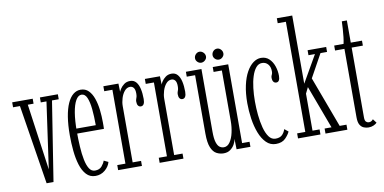

<svg xmlns="http://www.w3.org/2000/svg" viewBox="-72 -960 2360 1180"><g transform="rotate(-10 1107.5 -369.5)"><path d="M135 3 56 -492.5H13V-523.5H141V-492.5H105L163 -78.5L221.5 -492.5H186V-523.5H298V-492.5H256L178 3Z M439.5 11Q405 11 382.8 -13Q360.5 -37 348.2 -76.8Q336 -116.5 331.2 -165Q326.5 -213.5 326.5 -262.5Q326.5 -327 334.5 -376.5Q342.5 -426 357.5 -459.5Q372.5 -493 393.5 -510Q414.5 -527 440 -527Q470 -527 489.5 -507.2Q509 -487.5 520.2 -455Q531.5 -422.5 536 -383.5Q540.5 -344.5 540.5 -306.5Q540.5 -295.5 540.5 -285.2Q540.5 -275 540 -265H366.5V-296H494.5Q494.5 -351.5 490 -396.8Q485.5 -442 473.8 -469Q462 -496 440 -496Q419.5 -496 404.2 -469.5Q389 -443 381 -394.2Q373 -345.5 373 -278Q373 -229 375.8 -183Q378.5 -137 385.8 -100.8Q393 -64.5 406.5 -43.2Q420 -22 442 -22Q470 -22 484.8 -39.5Q499.5 -57 504.5 -73L532 -60Q524.5 -31.5 499 -10.2Q473.5 11 439.5 11Z M582 0V-31.5H633V-492.5H582V-523.5H676L677.5 -471.5Q678.5 -476.5 687 -490Q695.5 -503.5 711 -515.2Q726.5 -527 749 -527Q772 -527 786 -510.8Q800 -494.5 806.2 -466.8Q812.5 -439 812.5 -403.5Q812.5 -382.5 806.2 -372Q800 -361.5 788 -361.5Q777.5 -361.5 771 -369.8Q764.5 -378 764.5 -395Q764.5 -404.5 767 -410.5Q769.5 -416.5 771.5 -424.2Q773.5 -432 773.5 -445Q773.5 -469.5 764.8 -480.5Q756 -491.5 742.5 -491.5Q722.5 -491.5 708 -474.2Q693.5 -457 685.8 -431.8Q678 -406.5 678 -383V-31.5H730.5V0Z M841 0V-31.5H892V-492.5H841V-523.5H935L936.5 -471.5Q937.5 -476.5 946 -490Q954.5 -503.5 970 -515.2Q985.5 -527 1008 -527Q1031 -527 1045 -510.8Q1059 -494.5 1065.2 -466.8Q1071.5 -439 1071.5 -403.5Q1071.5 -382.5 1065.2 -372Q1059 -361.5 1047 -361.5Q1036.5 -361.5 1030 -369.8Q1023.5 -378 1023.5 -395Q1023.5 -404.5 1026 -410.5Q1028.5 -416.5 1030.5 -424.2Q1032.5 -432 1032.5 -445Q1032.5 -469.5 1023.8 -480.5Q1015 -491.5 1001.5 -491.5Q981.5 -491.5 967 -474.2Q952.5 -457 944.8 -431.8Q937 -406.5 937 -383V-31.5H989.5V0Z M1239 11Q1216 11 1195.2 0.2Q1174.5 -10.5 1161.8 -40.5Q1149 -70.5 1149 -128V-492.5H1097V-523H1194V-132Q1194 -88 1201.5 -65Q1209 -42 1221 -33.8Q1233 -25.5 1247 -25.5Q1269.5 -25.5 1285 -48Q1300.5 -70.5 1308.2 -105Q1316 -139.5 1316 -176.5V-492.5H1264.5V-523H1361V-31.5H1407.5V0H1321L1319.5 -65Q1317.5 -49.5 1308 -32Q1298.5 -14.5 1281.5 -1.8Q1264.5 11 1239 11ZM1310 -561.5Q1296 -561.5 1286 -571.5Q1276 -581.5 1276 -594.5Q1276 -609 1286 -619.5Q1296 -630 1310 -630Q1323 -630 1333.2 -619.5Q1343.5 -609 1343.5 -594.5Q1343.5 -581.5 1333.2 -571.5Q1323 -561.5 1310 -561.5ZM1200 -561.5Q1187 -561.5 1176.8 -571.5Q1166.5 -581.5 1166.5 -594.5Q1166.5 -609 1176.8 -619.5Q1187 -630 1200 -630Q1213.5 -630 1224.2 -619.5Q1235 -609 1235 -594.5Q1235 -581.5 1224.2 -571.5Q1213.5 -561.5 1200 -561.5Z M1565.5 10Q1530.5 10 1505.8 -14.8Q1481 -39.5 1465.2 -80.2Q1449.5 -121 1442.2 -170Q1435 -219 1435 -267Q1435 -329.5 1445.8 -378Q1456.5 -426.5 1475 -459.5Q1493.5 -492.5 1517 -509.8Q1540.5 -527 1565.5 -527Q1596 -527 1616 -508Q1636 -489 1646 -459.8Q1656 -430.5 1656 -399Q1656 -381 1650.2 -371.2Q1644.5 -361.5 1633 -361.5Q1621.5 -361.5 1615.2 -370.5Q1609 -379.5 1609 -393Q1609 -402.5 1611.2 -407.5Q1613.5 -412.5 1615.8 -418.2Q1618 -424 1618 -434.5Q1618 -462 1603.8 -478.5Q1589.5 -495 1566.5 -495Q1544.5 -495 1528.8 -476Q1513 -457 1502.8 -425Q1492.5 -393 1487.8 -352.8Q1483 -312.5 1483 -269.5Q1483 -229 1487.2 -185.5Q1491.5 -142 1501.2 -105Q1511 -68 1527.5 -45.2Q1544 -22.5 1569 -22.5Q1595 -22.5 1609.2 -35.5Q1623.5 -48.5 1631 -71L1654.5 -52Q1646.5 -33 1625.5 -11.5Q1604.5 10 1565.5 10Z M1704.5 0V-31.5H1755.5V-719H1704.5V-750H1800.5V-324.5L1897 -492.5H1856.5V-523.5H1972.5V-492.5H1931.5L1852 -348.5L1970 -31.5H2012.5V0H1876V-31.5H1919L1819 -300L1800.5 -262.5V-31.5H1844.5V0Z M2144 9Q2129 9 2114.5 3.2Q2100 -2.5 2090.5 -18.2Q2081 -34 2081 -65V-492.5H2022.5V-523.5H2081Q2085 -541 2087.8 -565.2Q2090.5 -589.5 2092.2 -615Q2094 -640.5 2094.5 -662H2126V-523.5H2196V-492.5H2126V-56.5Q2126 -35.5 2134.2 -28.8Q2142.5 -22 2150.5 -22Q2161 -22 2167.5 -26.5Q2174 -31 2178 -36L2196.5 -11.5Q2189 -3.5 2175 2.8Q2161 9 2144 9Z"/></g></svg>

Font: Imbue Thin 10pt ExtraLight
Style: Regular
Weight: 250
Version: Version 1.102